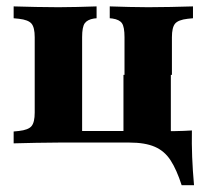

<svg xmlns="http://www.w3.org/2000/svg" viewBox="-20 -439 626 588"><path d="M158.9 -2.4Q122.6 -2.4 90.3 -1.6Q58.1 -0.8 21.8 0V-36.3L37.9 -37.9Q66.9 -41.1 76.6 -52.8Q86.3 -64.5 86.3 -94.4V-325Q86.3 -354.8 76.6 -366.5Q66.9 -378.2 37.9 -381.5L21.8 -383.1V-419.4Q58.1 -418.5 90.3 -417.7Q122.6 -416.9 158.9 -416.9Q189.5 -416.9 216.5 -417.7Q243.5 -418.5 275.8 -419.4V-383.1L267.7 -382.3Q247.6 -379 239.5 -367.7Q231.5 -356.5 231.5 -325V-37.9H485.5L506.5 -2.4H299.2Q265.3 -2.4 240.7 -2.4Q216.1 -2.4 197.2 -2.4Q178.2 -2.4 158.9 -2.4ZM361.3 -209.7V-325Q361.3 -356.5 353.6 -367.7Q346 -379 324.2 -382.3L316.1 -383.1V-419.4Q349.2 -418.5 376.2 -417.7Q403.2 -416.9 433.9 -416.9Q470.2 -416.9 502.4 -417.7Q534.7 -418.5 571 -419.4V-383.1L554.8 -381.5Q525.8 -378.2 516.1 -366.5Q506.5 -354.8 506.5 -325V-209.7ZM358.1 -2.4V-209.7H503.2V-2.4ZM358.1 -2.4 358.9 -10.5 416.9 -37.1H376.6H465.3Q491.1 -37.1 516.9 -37.5Q542.7 -37.9 567.7 -39.5Q566.9 0 568.5 41.9Q570.2 83.9 574.2 128.2H536.3Q521 80.6 502.4 52Q483.9 23.4 454 10.5Q424.2 -2.4 376.6 -2.4Z"/></svg>

Font: Playfair 9pt Black
Style: Regular
Weight: 900
Designer: Claus Eggers Sørensen
Foundry: Claus Eggers Sørensen
Version: Version 2.203